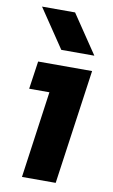

<svg xmlns="http://www.w3.org/2000/svg" viewBox="-86 -796 497 841"><g transform="rotate(10 162.5 -375.0)"><path d="M74 0 128 -386H38L56 -510H296L224 0ZM147 -578 31 -750H178L294 -578Z"/></g></svg>

Font: Finlandica
Style: Bold Italic
Weight: 700
Italic angle: -8°
Designer: Niklas Ekholm, Juho Hiilivirta, Jaakko Suomalainen
Foundry: Helsinki Type Studio
Version: Version 1.064; ttfautohint (v1.8.4.7-5d5b)